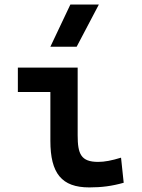

<svg xmlns="http://www.w3.org/2000/svg" viewBox="-20 -815 626 845"><path d="M373 9.8C427.7 9.8 472.7 3.9 524.4 -10.7L512.7 -121.1C471.2 -108.4 440.4 -102.5 412.1 -102.5C335.9 -102.5 321.8 -137.7 321.8 -219.7V-517.6H58.6V-410.2H201.7V-195.3C201.7 -51.8 251.5 9.8 373 9.8ZM201.7 -609.4H317.4L415 -794.9H289.6Z"/></svg>

Font: Cascadia Code PL SemiBold
Style: Regular
Weight: 600
Monospace: yes
Designer: Aaron Bell
Foundry: Saja Typeworks
Version: Version 2404.023